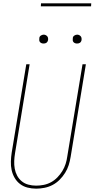

<svg xmlns="http://www.w3.org/2000/svg" viewBox="-20 -1119 565 1147"><path d="M196 8Q169 8 144 1.5Q119 -5 99.5 -20Q80 -35 67.5 -56.5Q55 -78 49.5 -103Q44 -128 45 -155Q46 -182 50 -208L137 -735H157L70 -205Q66 -181 65 -157.5Q64 -134 68 -111.5Q72 -89 82.5 -69.5Q93 -50 110 -36Q127 -22 149.5 -16Q172 -10 196 -10Q218 -10 241 -14.5Q264 -19 285 -30.5Q306 -42 323 -59.5Q340 -77 352.5 -97.5Q365 -118 372 -140Q379 -162 382 -185L473 -735H493L402 -182Q398 -157 390.5 -133Q383 -109 369 -86.5Q355 -64 336 -45Q317 -26 294 -14Q271 -2 245.5 3Q220 8 196 8ZM440 -859Q434 -859 428.5 -861Q423 -863 419 -867.5Q415 -872 414.5 -878.5Q414 -885 415 -891Q415 -896 417.5 -900Q420 -904 424 -906.5Q428 -909 432 -910.5Q436 -912 441 -912Q447 -912 452.5 -909.5Q458 -907 462 -902.5Q466 -898 467 -891.5Q468 -885 467 -879Q466 -874 463.5 -870Q461 -866 457.5 -863.5Q454 -861 449.5 -860Q445 -859 440 -859ZM240 -859Q234 -859 228.5 -861Q223 -863 219 -867.5Q215 -872 214.5 -878.5Q214 -885 215 -891Q215 -896 217.5 -900Q220 -904 224 -906.5Q228 -909 232 -910.5Q236 -912 241 -912Q247 -912 252.5 -909.5Q258 -907 262 -902.5Q266 -898 267 -891.5Q268 -885 267 -879Q266 -874 263.5 -870Q261 -866 257.5 -863.5Q254 -861 249.5 -860Q245 -859 240 -859ZM224 -1081 225 -1099H525L524 -1081Z"/></svg>

Font: Iosevka Term Curly Thin
Style: Italic
Weight: 100
Italic angle: -9°
Designer: Belleve Invis
Foundry: Belleve Invis
Version: Version 32.3.0